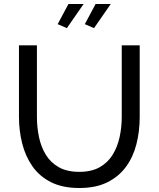

<svg xmlns="http://www.w3.org/2000/svg" viewBox="-20 -937 795 962"><path d="M378 5Q293 5 235 -24.5Q177 -54 142 -104.5Q107 -155 91 -219Q75 -283 75 -351V-710H165V-351Q165 -299 175.5 -249.5Q186 -200 210 -161Q234 -122 275 -99Q316 -76 377 -76Q439 -76 480 -99.5Q521 -123 545 -162.5Q569 -202 579.5 -251Q590 -300 590 -351V-710H680V-351Q680 -279 663.5 -214.5Q647 -150 611 -101Q575 -52 517.5 -23.5Q460 5 378 5ZM315 -796 269 -816 323 -917H399ZM451 -796 405 -816 459 -917H535Z"/></svg>

Font: Raleway Medium
Style: Regular
Weight: 500
Designer: Matt McInerney, Pablo Impallari, Rodrigo Fuenzalida
Foundry: Matt McInerney, Pablo Impallari, Rodrigo Fuenzalida
Version: Version 4.026